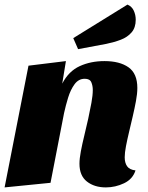

<svg xmlns="http://www.w3.org/2000/svg" viewBox="-23 -796 645 836"><path d="M438 20Q388 20 355.5 -5.5Q323 -31 323 -83Q323 -105 329 -137Q335 -169 344 -205.5Q353 -242 361 -278.5Q369 -315 375 -348Q381 -381 381 -404Q381 -423 374.5 -438Q368 -453 346 -453Q319 -453 301.5 -429Q284 -405 273.5 -370.5Q263 -336 256 -304L197 0L-3 20L101 -510L264 -530L248 -432Q276 -486 324 -508Q372 -530 432 -530Q498 -530 536.5 -503Q575 -476 575 -413Q575 -388 569 -356Q563 -324 555 -289.5Q547 -255 539 -221.5Q531 -188 525.5 -159.5Q520 -131 520 -111Q520 -87 530.5 -72Q541 -57 567 -54Q555 -16 517 2Q479 20 438 20ZM317 -582 296 -630 532 -776Q551 -768 559.5 -749.5Q568 -731 568 -710Q568 -676 550 -655Q532 -634 503 -623Q474 -612 440 -605Z"/></svg>

Font: Sansita Swashed Light ExtraBold
Style: Regular
Weight: 800
Version: Version 1.003